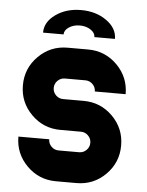

<svg xmlns="http://www.w3.org/2000/svg" viewBox="-56 -864 698 909"><g transform="rotate(5 293.0 -409.0)"><path d="M341.8 -634.8Q422.9 -634.8 480 -577.6Q537.1 -520.5 537.1 -439.5H390.6Q390.6 -459.5 376.2 -473.9Q361.8 -488.3 341.8 -488.3H244.1Q224.1 -488.3 209.7 -473.9Q195.3 -459.5 195.3 -439.5Q195.3 -419.4 209.7 -405Q224.1 -390.6 244.1 -390.6H341.8Q422.9 -390.6 480 -333.5Q537.1 -276.4 537.1 -195.3Q537.1 -114.3 480 -57.1Q422.9 0 341.8 0H244.1Q163.1 0 106 -57.1Q48.8 -114.3 48.8 -195.3H195.3Q195.3 -175.3 209.7 -160.9Q224.1 -146.5 244.1 -146.5H341.8Q361.8 -146.5 376.2 -160.9Q390.6 -175.3 390.6 -195.3Q390.6 -215.3 376.2 -229.7Q361.8 -244.1 341.8 -244.1H244.1Q163.1 -244.1 106 -301.3Q48.8 -358.4 48.8 -439.5Q48.8 -520.5 106 -577.6Q163.1 -634.8 244.1 -634.8ZM366.2 -695.8Q366.2 -715.8 344.7 -730.2Q323.2 -744.6 293 -744.6Q263.2 -744.6 241.5 -730.2Q219.7 -715.8 219.7 -695.8H122.1Q122.1 -746.6 172.1 -782.2Q222.2 -817.9 293 -817.9Q363.8 -817.9 413.8 -782.2Q463.9 -746.6 463.9 -695.8Z"/></g></svg>

Font: Audex
Style: Regular
Weight: 400
Designer: GGBotNet
Foundry: GGBotNet
Version: 1.00